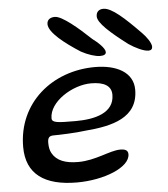

<svg xmlns="http://www.w3.org/2000/svg" viewBox="-54 -789 762 871"><g transform="rotate(-5 327.0 -353.0)"><path d="M636.5 -533C649 -533 654.5 -539.5 654.5 -549.5C654.5 -566.5 633.5 -596.5 613 -616.5C543.5 -687.5 487 -740 449 -740C428 -740 416 -728 416 -708C416 -678 471 -629.5 548 -571C577.5 -551 615 -533 636.5 -533ZM415.5 -528C433.5 -528 443 -533 443 -543.5C443 -561 411.5 -590 387 -608C329.5 -662.5 259 -722.5 226.5 -722.5C205 -722.5 190.5 -712.5 190.5 -692.5C190.5 -654.5 260 -600.5 330.5 -555.5C360.5 -539 395 -528 415.5 -528ZM262 34.5C385 34.5 505 -13 505 -73C505 -91.5 491 -97 469.5 -97C421.5 -97 355.5 -57.5 275 -57.5C217 -57.5 177.5 -72.5 157.5 -108C150 -121 147 -137 147 -156C147 -180 155 -187.5 174.5 -187.5C197.5 -187.5 276.5 -190 318.5 -196C443.5 -206 561 -234 561 -362C561 -441.5 485.5 -480 388 -480C193 -480 32 -348 32 -147C32 -23 114.5 34.5 262 34.5ZM280.5 -243.5C198.5 -243.5 171.5 -244.5 171.5 -265.5C171.5 -341.5 279.5 -408 363.5 -408C423.5 -408 456 -388.5 456 -348C456 -264.5 366 -243.5 280.5 -243.5Z"/></g></svg>

Font: Gluten
Style: Italic
Weight: 400
Italic angle: -13°
Designer: Tyler Finck
Foundry: Etcetera Type Company
Version: Version 0.920